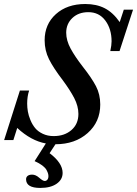

<svg xmlns="http://www.w3.org/2000/svg" viewBox="-53 -696 674 944"><path d="M145 228Q75.2 228 75.2 185.5Q75.2 174.8 83 168.7Q90.8 162.6 105 162.6Q122.6 162.6 140.1 178.2Q157.7 193.8 167 193.8Q174.3 193.8 179.7 187.7Q185.1 181.6 185.1 169.9Q185.1 164.1 183.3 157.5Q181.6 150.9 175.8 139.9Q169.9 128.9 154.8 117.4Q139.6 106 117.2 96.2L172.4 9.3Q99.6 -3.9 31.7 -66.9L12.7 -7.3H-32.7L44.9 -251H90.3Q80.6 -222.2 80.6 -187Q80.6 -167.5 84 -147.7Q87.4 -127.9 96.7 -105.5Q106 -83 119.9 -66.2Q133.8 -49.3 157.5 -38.1Q181.2 -26.9 210.9 -26.9Q264.2 -26.9 298.3 -56.6Q332.5 -86.4 332.5 -135.7Q332.5 -174.3 311.8 -214.1Q291 -253.9 255.4 -301.8Q209.5 -361.8 188 -404.8Q166.5 -447.8 166.5 -498Q166.5 -576.7 221.7 -626.5Q276.9 -676.3 366.2 -676.3Q421.4 -676.3 461.9 -655.5Q502.4 -634.8 535.6 -587.4L555.7 -648.4H601.1L534.7 -444.8H489.3Q495.6 -473.6 495.6 -492.7Q495.6 -553.7 464.8 -595Q434.1 -636.2 381.3 -636.2Q333 -636.2 302.7 -607.4Q272.5 -578.6 272.5 -535.2Q272.5 -497.1 294.4 -456.8Q316.4 -416.5 354 -368.2Q397.9 -312.5 418.9 -272.2Q439.9 -231.9 439.9 -182.1Q439.9 -96.7 377.9 -41.7Q315.9 13.2 219.7 13.2L190.9 57.1Q254.9 105.5 254.9 154.3Q254.9 187 225.3 207.5Q195.8 228 145 228Z"/></svg>

Font: Elstob 8pt Medium
Style: Italic
Weight: 500
Italic angle: -20°
Designer: Peter S. Baker
Version: Version 1.015